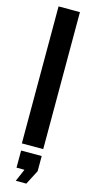

<svg xmlns="http://www.w3.org/2000/svg" viewBox="-152 -835 519 1083"><g transform="rotate(15 107.5 -293.5)"><path d="M45.1 0V-800H169.9V0ZM66.5 212.6 97.8 140H51.5V40H171.7V128.4L128.1 212.6Z"/></g></svg>

Font: Big Shoulders Thin
Style: Regular
Weight: 100
Designer: Patric King
Foundry: XO Type Co
Version: Version 2.002